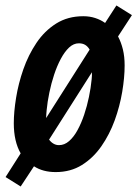

<svg xmlns="http://www.w3.org/2000/svg" viewBox="-28 -614 498 696"><path d="M46.9 62 -7.8 27.8 46.9 -58.1Q34.7 -79.1 28.3 -106.7Q22 -134.3 22 -167Q22 -208 30.3 -259.5Q38.6 -311 56.6 -362.8Q74.7 -414.6 104 -458.3Q133.3 -502 175.5 -528.6Q217.8 -555.2 273.9 -555.2Q297.4 -555.2 317.4 -548.6Q337.4 -542 353 -530.8L394 -594.2L450.2 -559.1L399.9 -481.9Q411.1 -460.9 417.5 -434.8Q423.8 -408.7 423.8 -377Q423.8 -333 415 -280.8Q406.2 -228.5 387.7 -177.5Q369.1 -126.5 339.6 -84Q310.1 -41.5 269 -15.9Q228 9.8 173.8 9.8Q150.9 9.8 131.3 4.6Q111.8 -0.5 95.2 -11.2ZM186 -87.9Q205.6 -87.9 222.4 -102.5Q239.3 -117.2 252.9 -142.1Q266.6 -167 277.1 -198.2Q287.6 -229.5 294.4 -262.5Q301.3 -295.4 304.2 -326.2Q305.2 -333 305.2 -339.6Q305.2 -346.2 305.2 -352.1L149.9 -107.9Q156.7 -98.6 165.8 -93.3Q174.8 -87.9 186 -87.9ZM139.2 -186 296.9 -434.1Q290.5 -445.3 281 -451.2Q271.5 -457 257.8 -457Q238.8 -457 222.4 -441.7Q206.1 -426.3 192.4 -400.6Q178.7 -375 168.2 -343.3Q157.7 -311.5 150.9 -278.3Q144 -245.1 141.1 -214.8Q140.6 -207.5 139.9 -200.2Q139.2 -192.9 139.2 -186Z"/></svg>

Font: Open Sans Condensed
Style: Italic
Weight: 400
Width: 3
Italic angle: -12°
Designer: Monotype Design Team
Foundry: Monotype Imaging Inc.
Version: Version 3.000